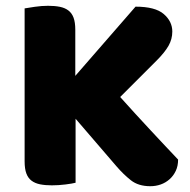

<svg xmlns="http://www.w3.org/2000/svg" viewBox="-20 -635 655 663"><path d="M241 -225V-4Q230 -1 206 2Q182 5 159 5Q136 5 118.5 1.5Q101 -2 89 -11Q77 -20 71 -36Q65 -52 65 -78V-606Q76 -608 100 -611.5Q124 -615 146 -615Q169 -615 186.5 -611.5Q204 -608 216 -599Q228 -590 234 -574Q240 -558 240 -532V-373L448 -612Q516 -612 545.5 -586.5Q575 -561 575 -526Q575 -500 562 -477Q549 -454 520 -425L395 -300Q420 -272 447.5 -242Q475 -212 501.5 -183.5Q528 -155 552.5 -129Q577 -103 595 -84Q595 -62 587 -45Q579 -28 565.5 -16Q552 -4 535 2Q518 8 499 8Q458 8 432 -12.5Q406 -33 382 -61Z"/></svg>

Font: Baloo Paaji
Style: Regular
Weight: 400
Designer: Shuchita Grover and Ek Type
Foundry: Ek Type
Version: Version 1.443;PS 1.000;hotconv 16.6.51;makeotf.lib2.5.65220;